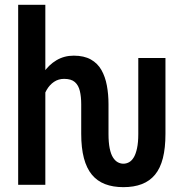

<svg xmlns="http://www.w3.org/2000/svg" viewBox="-20 -770 766 800"><path d="M168.9 -750V0H55.7V-750ZM148.9 -283.2H112.8Q112.3 -338.4 124.5 -384.8Q136.7 -431.2 159.9 -465.6Q183.1 -500 215.3 -519Q247.6 -538.1 287.1 -538.1Q330.1 -538.1 358.4 -522.2Q386.7 -506.3 402.6 -478.3Q418.5 -450.2 425.3 -413.6Q432.1 -377 432.1 -335.9V-244.1H318.4V-335.4Q318.4 -367.2 312.7 -390.9Q307.1 -414.6 292 -428Q276.9 -441.4 247.1 -441.4Q223.6 -441.4 205.1 -429Q186.5 -416.5 174.1 -394.8Q161.6 -373 155.3 -344.5Q148.9 -315.9 148.9 -283.2ZM494.1 9.8Q450.7 9.8 417.7 -2.9Q384.8 -15.6 362.8 -42.2Q340.8 -68.8 329.6 -111.1Q318.4 -153.3 318.4 -212.4V-272.5H432.1V-211.4Q432.1 -176.3 437 -152.1Q441.9 -127.9 450.7 -114Q459.5 -100.1 470.7 -94Q481.9 -87.9 494.1 -87.9Q506.3 -87.9 517.6 -94Q528.8 -100.1 537.4 -114.3Q545.9 -128.4 551 -152.3Q556.2 -176.3 556.2 -211.4V-528.3H669.4V-212.4Q669.4 -153.3 658.7 -111.1Q647.9 -68.8 626 -42.2Q604 -15.6 571 -2.9Q538.1 9.8 494.1 9.8Z"/></svg>

Font: Roboto Condensed Medium
Style: Regular
Weight: 500
Designer: Christian Robertson
Foundry: Google
Version: Version 3.0